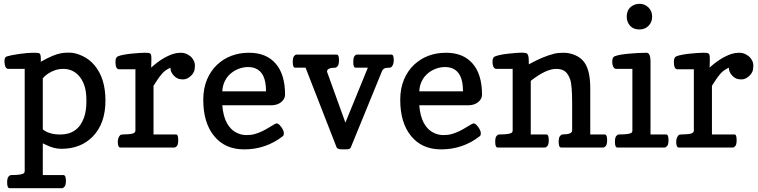

<svg xmlns="http://www.w3.org/2000/svg" viewBox="-20 -776 3987 1010"><path d="M30.8 213.9Q17.6 213.9 17.6 184.1Q17.6 160.6 24.9 152.8Q32.2 145 37.6 145Q98.6 145 106.9 133.8Q109.9 129.9 109.9 124V-413.6H23.4Q8.8 -414.1 4.9 -437.5Q3.9 -444.3 3.4 -452.1Q3.4 -475.1 14.6 -478.8Q25.9 -482.4 42.7 -485.8Q59.6 -489.3 81.1 -492.2Q127 -498.5 154.3 -498.5Q181.2 -498.5 185.5 -496.1Q190.4 -494.1 192.4 -488.3Q194.8 -482.4 194.8 -459.5V-451.2Q261.7 -489.3 301.8 -496.1Q316.4 -499 343.3 -499H347.7Q377.9 -498.5 414.6 -481.2Q451.2 -463.9 478 -431.6Q534.7 -363.3 534.7 -247.1Q534.7 -126 467.8 -57.6Q404.8 6.8 302.7 6.8Q262.7 6.8 219.7 -15.1Q210 -20 205.1 -22V145H313.5Q326.7 145 326.7 174.8Q326.7 198.2 319.3 206.1Q312 213.9 306.6 213.9ZM205.1 -95.2Q238.8 -68.4 296.9 -68.4Q389.6 -68.4 421.9 -157.2Q434.6 -192.4 434.6 -245.6Q434.6 -298.3 422.4 -330.3Q410.2 -362.3 391.6 -380.9Q359.4 -413.6 313.5 -413.6H312Q270 -413.6 231.4 -387.7Q216.8 -377.9 205.1 -364.3Z M776.4 -462.4 775.9 -442.9Q775.9 -437 775.6 -431.2Q775.4 -425.3 775.4 -420.4Q832.5 -472.7 890.1 -492.2Q908.7 -498 928.7 -498.5H929.7Q948.7 -498.5 963.9 -491.2Q979.5 -483.4 988.8 -472.7Q1005.4 -453.1 1005.4 -432.1Q1005.4 -410.6 1000 -398.4Q994.6 -386.2 984.9 -377.4Q964.4 -358.4 944.3 -358.4Q923.8 -358.4 913.1 -364Q902.3 -369.6 894 -378.4Q876.5 -397 876.5 -419.9Q848.1 -406.7 833.5 -389.6Q818.8 -372.6 809.1 -357.9L787.6 -324.7V-68.8H906.2Q917.5 -68.8 917.5 -39.1Q917.5 -15.1 910.4 -7.6Q903.3 0 897.5 0H613.3Q599.6 0 599.6 -30.8Q600.1 -53.2 612.8 -65.4Q616.7 -68.8 629.9 -68.8Q643.1 -68.8 657 -70.1Q670.9 -71.3 678.7 -73.7Q692.4 -78.1 692.4 -89.8V-411.6H606.4Q587.4 -411.6 587.4 -449.7Q587.4 -474.1 599.9 -479.5Q612.3 -484.9 632.3 -488.3Q652.8 -492.2 674.3 -494.1Q715.3 -498 739.3 -498.5H743.2Q763.2 -498.5 767.1 -496.1Q772 -494.1 773.9 -489.3Q776.4 -484.4 776.4 -468.3Z M1049.3 -251Q1049.3 -311.5 1069.3 -358.4Q1088.9 -404.3 1122.1 -435.5Q1189.5 -498 1288.6 -498.5H1290Q1380.9 -498.5 1430.2 -441.4Q1479.5 -384.8 1479.5 -277.8Q1479.5 -254.9 1458.5 -238.3Q1438 -222.2 1406.7 -222.2H1149.4Q1158.2 -107.9 1229 -75.7Q1251.5 -65.4 1276.4 -65.4Q1301.3 -65.4 1320.8 -71Q1340.3 -76.7 1358.4 -85.2Q1376.5 -93.8 1393.6 -104.5Q1429.2 -127 1435.5 -127Q1441.4 -126.5 1448.2 -121.1Q1454.1 -115.2 1460 -107.4Q1472.7 -88.9 1473.1 -76.2V-75.2Q1473.1 -63.5 1467.8 -59.6Q1378.4 9.8 1264.6 9.8Q1162.6 9.8 1105.5 -61.5Q1049.3 -130.9 1049.3 -251ZM1379.4 -295.4V-297.4Q1379.4 -394 1323.2 -416.5Q1305.7 -423.3 1284.2 -423.3Q1262.7 -423.3 1239.3 -415.5Q1215.8 -407.2 1196.3 -391.6Q1152.8 -356 1149.4 -295.4Z M2039.1 -488.8Q2051.3 -488.8 2051.3 -460.9Q2051.3 -435.5 2039.6 -423.8Q2035.6 -419.9 2027.8 -419.9Q2019.5 -419.9 2012.2 -418.9Q2005.4 -418 2000.5 -415Q1992.7 -410.6 1988.3 -398.9L1825.2 0Q1821.8 8.8 1806.2 9.3Q1790.5 9.8 1782.7 9.8Q1755.4 9.8 1751 0L1587.4 -419.9H1532.7Q1520 -419.9 1520 -449.2Q1520 -473.1 1526.9 -481Q1533.7 -488.8 1539.1 -488.8H1751Q1763.2 -488.8 1763.2 -460.9Q1763.2 -435.5 1755.9 -427.7Q1748.5 -419.9 1743.2 -419.9Q1700.2 -419.9 1700.2 -398.9L1796.9 -130.9L1915 -419.9H1851.1Q1838.4 -419.9 1838.4 -448.2Q1838.4 -473.6 1845 -481.2Q1851.6 -488.8 1856 -488.8Z M2085.4 -251Q2085.4 -311.5 2105.5 -358.4Q2125 -404.3 2158.2 -435.5Q2225.6 -498 2324.7 -498.5H2326.2Q2417 -498.5 2466.3 -441.4Q2515.6 -384.8 2515.6 -277.8Q2515.6 -254.9 2494.6 -238.3Q2474.1 -222.2 2442.9 -222.2H2185.5Q2194.3 -107.9 2265.1 -75.7Q2287.6 -65.4 2312.5 -65.4Q2337.4 -65.4 2356.9 -71Q2376.5 -76.7 2394.5 -85.2Q2412.6 -93.8 2429.7 -104.5Q2465.3 -127 2471.7 -127Q2477.5 -126.5 2484.4 -121.1Q2490.2 -115.2 2496.1 -107.4Q2508.8 -88.9 2509.3 -76.2V-75.2Q2509.3 -63.5 2503.9 -59.6Q2414.6 9.8 2300.8 9.8Q2198.7 9.8 2141.6 -61.5Q2085.4 -130.9 2085.4 -251ZM2415.5 -295.4V-297.4Q2415.5 -394 2359.4 -416.5Q2341.8 -423.3 2320.3 -423.3Q2298.8 -423.3 2275.4 -415.5Q2252 -407.2 2232.4 -391.6Q2189 -356 2185.5 -295.4Z M2931.6 0Q2918.9 0 2918.9 -29.8Q2918.9 -53.2 2926.3 -61Q2933.6 -68.8 2939 -68.8Q2989.7 -68.8 2989.7 -89.8V-234.9Q2989.7 -329.6 2979 -359.1Q2968.3 -388.7 2951.4 -401.1Q2934.6 -413.6 2905.8 -413.6Q2851.6 -413.6 2772 -350.6V-68.8H2854Q2866.7 -68.8 2866.7 -39.1Q2866.7 -15.6 2859.4 -7.8Q2852.1 0 2846.7 0H2597.7Q2585 0 2585 -29.8Q2585 -53.2 2592.3 -61Q2599.6 -68.8 2605 -68.8H2609.9Q2666 -68.8 2673.8 -80.1Q2676.8 -84 2676.8 -89.8V-413.6H2590.8Q2575.7 -414.1 2571.8 -437.5Q2570.8 -444.3 2570.8 -451.7Q2570.8 -474.1 2583.7 -479.2Q2596.7 -484.4 2616.7 -488.3Q2636.7 -492.2 2658.7 -494.1Q2702.6 -499 2724.6 -499H2726.6Q2748 -498.5 2752.4 -494.1Q2757.3 -489.3 2759.3 -481.4Q2761.7 -473.1 2761.7 -446.8V-437.5Q2835.4 -478.5 2896 -493.7Q2915.5 -498.5 2945.8 -498.5Q2975.6 -498.5 3005.9 -485.6Q3036.1 -472.7 3053.7 -448.2Q3085 -405.3 3085 -311.5V-68.8H3160.6Q3173.8 -68.8 3173.8 -39.1Q3173.8 -15.6 3166.5 -7.8Q3159.2 0 3153.8 0Z M3343.8 -621.1Q3298.3 -621.1 3281.7 -661.1Q3276.9 -673.3 3276.9 -688Q3276.9 -734.4 3317.4 -751Q3329.6 -755.9 3343.8 -755.9Q3372.1 -755.9 3391.4 -736.6Q3410.6 -717.3 3410.6 -688Q3410.6 -659.2 3391.1 -639.6Q3372.6 -621.1 3343.8 -621.1ZM3227.5 0Q3214.8 0 3214.8 -29.8Q3214.8 -53.2 3222.2 -61Q3229.5 -68.8 3234.9 -68.8H3239.7Q3296.9 -68.8 3304.2 -80.1Q3306.6 -83.5 3306.6 -88.4V-413.6H3220.7Q3206.5 -414.1 3201.7 -438.5Q3200.7 -445.3 3200.7 -452.6Q3200.7 -475.1 3213.9 -480.2Q3227.1 -485.4 3248.5 -488.8Q3270 -492.2 3293.5 -494.1Q3338.4 -498 3379.9 -498.5H3380.4Q3400.9 -498.5 3401.9 -457V-68.8H3483.9Q3496.6 -68.8 3496.6 -39.1Q3496.6 -15.6 3489.3 -7.8Q3481.9 0 3476.6 0Z M3713.9 -462.4 3713.4 -442.9Q3713.4 -437 3713.1 -431.2Q3712.9 -425.3 3712.9 -420.4Q3770 -472.7 3827.6 -492.2Q3846.2 -498 3866.2 -498.5H3867.2Q3886.2 -498.5 3901.4 -491.2Q3917 -483.4 3926.3 -472.7Q3942.9 -453.1 3942.9 -432.1Q3942.9 -410.6 3937.5 -398.4Q3932.1 -386.2 3922.4 -377.4Q3901.9 -358.4 3881.8 -358.4Q3861.3 -358.4 3850.6 -364Q3839.8 -369.6 3831.5 -378.4Q3814 -397 3814 -419.9Q3785.6 -406.7 3771 -389.6Q3756.3 -372.6 3746.6 -357.9L3725.1 -324.7V-68.8H3843.8Q3855 -68.8 3855 -39.1Q3855 -15.1 3847.9 -7.6Q3840.8 0 3835 0H3550.8Q3537.1 0 3537.1 -30.8Q3537.6 -53.2 3550.3 -65.4Q3554.2 -68.8 3567.4 -68.8Q3580.6 -68.8 3594.5 -70.1Q3608.4 -71.3 3616.2 -73.7Q3629.9 -78.1 3629.9 -89.8V-411.6H3543.9Q3524.9 -411.6 3524.9 -449.7Q3524.9 -474.1 3537.4 -479.5Q3549.8 -484.9 3569.8 -488.3Q3590.3 -492.2 3611.8 -494.1Q3652.8 -498 3676.8 -498.5H3680.7Q3700.7 -498.5 3704.6 -496.1Q3709.5 -494.1 3711.4 -489.3Q3713.9 -484.4 3713.9 -468.3Z"/></svg>

Font: Copse
Style: Regular
Weight: 400
Version: Version 1.000